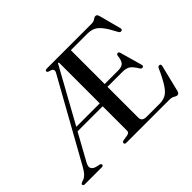

<svg xmlns="http://www.w3.org/2000/svg" viewBox="-157 -969 1236 1236"><g transform="rotate(-45 461.0 -351.0)"><path d="M444.5 -50.5V-274H216L115 -91Q100.5 -64.5 108.2 -49.5Q116 -34.5 138.5 -28L164.5 -22.5Q177 -18.5 177 -11Q177 0 162 0H9Q-6 0 -6 -11Q-6 -17.5 5.5 -22.5L21.5 -28Q36 -33.5 49.8 -47.8Q63.5 -62 78 -88.5L384 -637.5Q400.5 -667.5 364.5 -675.5Q346.5 -680 346.5 -689Q346.5 -700 362.5 -700H769Q789 -700 800.8 -709Q812.5 -718 823 -718Q835.5 -718 841 -699L881 -548Q884.5 -534.5 873.5 -531.5Q861 -528 854 -541Q825.5 -596.5 803 -625.2Q780.5 -654 757.5 -664Q734.5 -674 704 -674H555V-366H676Q710 -366 724.5 -380.5Q739 -395 743 -434.5Q745 -447 754.5 -448Q765 -449.5 768.5 -436L811 -285Q814.5 -271.5 804 -268.5Q793.5 -265.5 787 -275.5Q763 -315 744 -327.8Q725 -340.5 691.5 -340.5H555V-59.5Q555 -26 596.5 -26H715.5Q746 -26 769.8 -38Q793.5 -50 817.5 -86Q841.5 -122 873.5 -193Q879 -204.5 890 -203Q903.5 -201 899 -185L854.5 -3.5Q849 16.5 836 16.5Q825 16.5 812.8 8.2Q800.5 0 777 0H386.5Q371.5 0 371.5 -11Q371.5 -20.5 384 -23.5L423 -30Q444.5 -34 444.5 -50.5ZM437 -673 231 -300.5H444.5V-673Z"/></g></svg>

Font: Fraunces 72pt
Style: Regular
Weight: 400
Version: Version 1.000;[0bf87f6ff]